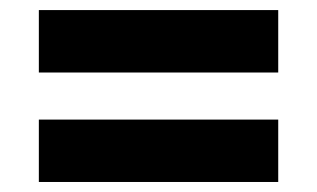

<svg xmlns="http://www.w3.org/2000/svg" viewBox="-20 -498 636 385"><path d="M57.9 -133.1V-258.2H537.9V-133.1ZM57.9 -352.6V-477.8H537.9V-352.6Z"/></svg>

Font: Anek Gurmukhi Medium SemiExpanded
Style: Regular
Weight: 500
Width: 6
Version: Version 1.003